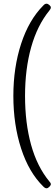

<svg xmlns="http://www.w3.org/2000/svg" viewBox="-20 -803 294 1035"><path d="M231 212Q223 212 214 203Q136 127 94 -2Q52 -131 52 -286Q52 -439 94 -567.5Q136 -696 214 -774Q222 -783 231 -783Q238 -783 246 -776Q254 -769 254 -763Q254 -755 246 -746Q181 -666 148 -548.5Q115 -431 115 -286Q115 -140 147.5 -22.5Q180 95 246 175Q254 183 254 190Q254 196 246 204Q238 212 231 212Z"/></svg>

Font: Asap Condensed Light
Style: Regular
Weight: 300
Width: 3
Designer: Pablo Cosgaya
Foundry: Omnibus-Type
Version: Version 3.001; ttfautohint (v1.8.4.7-5d5b)